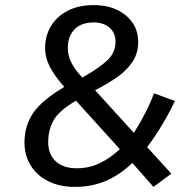

<svg xmlns="http://www.w3.org/2000/svg" viewBox="-20 -721 763 753"><path d="M522 -557Q522 -512 499.5 -478.5Q477 -445 442.5 -420.5Q408 -396 353 -367L505 -200Q556 -280 584 -355L666 -325Q617 -223 557 -144L652 -40L582 12L499 -82Q450 -35 395 -11.5Q340 12 273 12Q213 12 168 -11Q123 -34 99.5 -73.5Q76 -113 76 -162Q76 -227 109.5 -277Q143 -327 232 -380Q195 -422 176 -458Q157 -494 157 -534Q157 -580 179.5 -618Q202 -656 245 -678.5Q288 -701 347 -701Q425 -701 473.5 -660.5Q522 -620 522 -557ZM246 -534Q246 -503 260 -475Q274 -447 303 -417Q369 -454 401 -484.5Q433 -515 433 -557Q433 -592 409.5 -612.5Q386 -633 347 -633Q299 -633 272.5 -606Q246 -579 246 -534ZM169 -164Q169 -116 198.5 -88.5Q228 -61 281 -61Q328 -61 369 -80Q410 -99 450 -136L278 -326Q211 -287 190 -249Q169 -211 169 -164Z"/></svg>

Font: FiraGO
Style: Italic
Weight: 400
Italic angle: -8°
Designer: bBox Type GmbH
Foundry: bBox Type GmbH
Version: Version 1.001